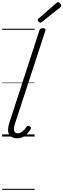

<svg xmlns="http://www.w3.org/2000/svg" viewBox="-20 -1279 594 1799"><path d="M140 17Q87 17 65.5 -19.5Q44 -56 69 -133L349 -994Q354 -1006 360.5 -1010.5Q367 -1015 380 -1015Q397 -1015 403 -1009Q409 -1003 405 -991L120 -119Q106 -74 113.5 -52Q121 -30 146 -30Q163 -30 178 -39Q193 -48 206 -61.5Q219 -75 227 -89Q230 -95 237.5 -99Q245 -103 257 -96Q269 -90 270 -82Q271 -74 265 -66Q254 -46 236 -27Q218 -8 194 4.5Q170 17 140 17ZM358 -1066Q350 -1066 341.5 -1074.5Q333 -1083 333 -1090Q333 -1093 334 -1096Q335 -1099 339 -1103L507 -1250Q511 -1253 514 -1256Q517 -1259 522 -1259Q529 -1259 536.5 -1253.5Q544 -1248 549 -1240.5Q554 -1233 554 -1226Q554 -1222 553 -1218.5Q552 -1215 546 -1211L372 -1073Q367 -1070 364 -1068Q361 -1066 358 -1066ZM0 490H304V500H0ZM0 -20H304V0H0ZM0 -505H304V-500H0ZM0 -1010H304V-1000H0Z"/></svg>

Font: Playwrite RO Guides
Style: Regular
Weight: 400
Designer: Veronika Burian, José Scaglione
Foundry: TypeTogether
Version: Version 1.003